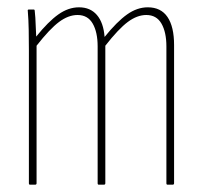

<svg xmlns="http://www.w3.org/2000/svg" viewBox="-20 -505 555 525"><path d="M62 0Q59 0 59 -4V-368Q59 -395 58.5 -423Q58 -451 56 -475Q55 -479 59 -479H72Q75 -479 75 -475Q77 -457 77.5 -438Q78 -419 79 -405Q112 -446 139.5 -465.5Q167 -485 196 -485Q227 -485 245 -464Q263 -443 266 -404Q300 -446 327.5 -465.5Q355 -485 384 -485Q420 -485 438 -458.5Q456 -432 456 -382V-4Q456 0 452 0H438Q435 0 435 -4V-378Q435 -417 421.5 -440.5Q408 -464 380 -464Q355 -464 329.5 -445Q304 -426 268 -380V-4Q268 0 264 0H250Q247 0 247 -4V-378Q247 -417 233.5 -440.5Q220 -464 192 -464Q167 -464 141.5 -445Q116 -426 80 -380V-4Q80 0 76 0Z"/></svg>

Font: Sofia Sans Extra Condensed Thin
Style: Regular
Weight: 250
Version: Version 4.100